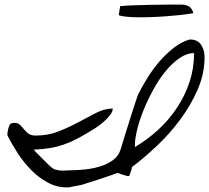

<svg xmlns="http://www.w3.org/2000/svg" viewBox="-20 -819 914 839"><path d="M12.7 -227.5Q11.7 -231.4 12.7 -238.8Q13.7 -246.1 15.6 -254.4Q17.6 -262.7 20.5 -269.5Q23.4 -276.4 26.4 -278.3Q26.4 -279.3 32.7 -280.8Q39.1 -282.2 43 -282.2Q58.6 -282.2 67.4 -273.4Q76.2 -264.6 84.5 -254.4Q92.8 -244.1 104 -235.4Q115.2 -226.6 135.7 -226.6Q190.4 -226.6 236.8 -245.1Q283.2 -263.7 323.7 -285.6Q364.3 -307.6 400.9 -326.2Q437.5 -344.7 472.7 -344.7Q472.7 -331.1 460.4 -315.4Q448.2 -299.8 431.2 -285.2Q414.1 -270.5 396 -258.8Q377.9 -247.1 367.2 -241.2Q335 -221.7 308.6 -208.5Q282.2 -195.3 254.9 -186Q227.5 -176.8 197.3 -171.9Q167 -167 127 -165Q130.9 -160.2 141.6 -149.4Q152.3 -138.7 164.6 -126.5Q176.8 -114.3 187.5 -103.5Q198.2 -92.8 203.1 -88.9Q211.9 -81.1 223.6 -77.6Q235.4 -74.2 247.6 -73.7Q259.8 -73.2 272 -74.2Q284.2 -75.2 294.9 -75.2Q319.3 -75.2 352.1 -78.6Q384.8 -82 416 -91.3Q447.3 -100.6 472.2 -118.2Q497.1 -135.7 506.8 -165Q508.8 -170.9 514.2 -189.5Q519.5 -208 527.3 -232.4Q535.2 -256.8 543.9 -285.2Q552.7 -313.5 560.5 -337.9Q568.4 -362.3 574.7 -380.9Q581.1 -399.4 583 -405.3Q600.6 -440.4 624.5 -479Q648.4 -517.6 677.7 -551.3Q707 -585 740.2 -610.8Q773.4 -636.7 809.6 -646.5Q843.8 -646.5 858.9 -623Q874 -599.6 874 -570.3Q874 -497.1 843.8 -427.7Q813.5 -358.4 767.1 -295.9Q720.7 -233.4 664.6 -180.7Q608.4 -127.9 556.6 -88.9Q556.6 -85.9 555.2 -80.6Q553.7 -75.2 551.8 -69.3Q549.8 -63.5 547.9 -58.1Q545.9 -52.7 544.9 -50.8Q543.9 -49.8 543 -49.8H540Q538.1 -49.8 535.6 -50.3Q533.2 -50.8 532.2 -50.8Q527.3 -51.8 513.2 -56.6Q499 -61.5 494.1 -63.5Q485.4 -60.5 463.9 -52.7Q442.4 -44.9 418 -37.1Q393.6 -29.3 372.1 -22.5Q350.6 -15.6 341.8 -12.7Q339.8 -11.7 332 -10.3Q324.2 -8.8 314 -6.8Q303.7 -4.9 293.9 -2.9Q284.2 -1 279.3 0H272.5Q227.5 0 187.5 -22Q147.5 -43.9 114.7 -77.6Q82 -111.3 56.2 -151.4Q30.3 -191.4 12.7 -227.5ZM828.1 -586.9Q795.9 -586.9 764.2 -564.9Q732.4 -543 703.6 -507.8Q674.8 -472.7 650.4 -428.2Q626 -383.8 607.9 -339.4Q589.8 -294.9 579.6 -253.4Q569.3 -211.9 569.3 -183.6Q569.3 -181.6 569.8 -179.7Q570.3 -177.7 570.3 -176.8Q626 -210 672.9 -253.4Q719.7 -296.9 754.4 -349.6Q789.1 -402.3 808.6 -461.9Q828.1 -521.5 828.1 -586.9ZM504.9 -792Q531.2 -794.9 566.4 -795.9Q601.6 -796.9 638.7 -797.9Q675.8 -798.8 710.9 -798.8H774.4Q791 -798.8 804.7 -791.5Q818.4 -784.2 825.2 -761.7Q799.8 -756.8 768.1 -753.4Q736.3 -750 702.6 -747.6Q668.9 -745.1 635.7 -744.1Q602.5 -743.2 574.7 -743.7Q546.9 -744.1 526.9 -746.6Q506.8 -749 499 -752.9Z"/></svg>

Font: La Belle Aurore
Style: Regular
Weight: 400
Version: Version 1.001 2001